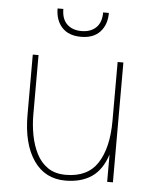

<svg xmlns="http://www.w3.org/2000/svg" viewBox="-52 -744 651 798"><g transform="rotate(5 274.0 -345.0)"><path d="M156 -700H180Q180 -658 202.5 -636.5Q225 -615 263 -615Q301 -615 323.5 -636.5Q346 -658 346 -700H370Q370 -651 342.5 -621Q315 -591 263 -591Q211 -591 183.5 -621Q156 -651 156 -700ZM94 -251Q94 -208 102 -166Q110 -124 127.5 -89.5Q145 -55 175 -34.5Q205 -14 250 -14Q341 -14 382.5 -78Q424 -142 424 -255V-500H448V0H424V-114Q403 -49 359.5 -19.5Q316 10 250 10Q165 10 117.5 -59Q70 -128 70 -249V-500H94Z"/></g></svg>

Font: Haskoy Thin
Style: Regular
Weight: 100
Designer: Ertekin Erdin
Foundry: Ertekin Erdin
Version: Version 2.000; ttfautohint (v1.8.4.7-5d5b)